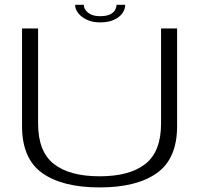

<svg xmlns="http://www.w3.org/2000/svg" viewBox="-20 -796 874 819"><path d="M405 3.5Q563 3.5 649.2 -57.8Q735.5 -119 735.5 -258.5V-674.5H667V-269Q667 -149.5 600.2 -96.8Q533.5 -44 405 -44Q276.5 -44 209.5 -96.8Q142.5 -149.5 142.5 -269V-674.5H74V-258.5Q74 -119 160.2 -57.8Q246.5 3.5 405 3.5ZM407 -700.5Q442.5 -700.5 466.2 -711.5Q490 -722.5 502 -739.5Q514 -756.5 514 -775.5H477Q477 -764.5 470.8 -753.2Q464.5 -742 449.2 -734.5Q434 -727 407 -727Q382.5 -727 367.2 -734.8Q352 -742.5 344.8 -753.5Q337.5 -764.5 337.5 -775.5H300.5Q300.5 -756.5 314 -739.5Q327.5 -722.5 351.2 -711.5Q375 -700.5 407 -700.5Z"/></svg>

Font: Anybody Expanded Light
Style: Regular
Weight: 300
Width: 7
Version: Version 1.113;gftools[0.9.25]